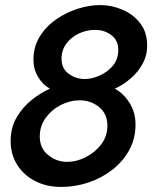

<svg xmlns="http://www.w3.org/2000/svg" viewBox="-20 -730 619 758"><path d="M222 8Q163 8 118 -15.5Q73 -39 47.5 -80Q22 -121 22 -173Q22 -227 46.5 -268Q71 -309 107 -337Q143 -365 177 -380Q149 -395 130.5 -426Q112 -457 112 -494Q112 -545 136.5 -585Q161 -625 201 -653Q241 -681 287 -695.5Q333 -710 376 -710Q421 -710 464 -691.5Q507 -673 534 -637.5Q561 -602 561 -550Q561 -511 542.5 -477.5Q524 -444 494.5 -419Q465 -394 433 -380Q467 -362 491 -324.5Q515 -287 515 -238Q515 -183 490.5 -138Q466 -93 424.5 -60.5Q383 -28 330.5 -10Q278 8 222 8ZM314 -418Q342 -418 373 -431.5Q404 -445 425.5 -470.5Q447 -496 447 -533Q447 -570 420 -591Q393 -612 355 -612Q322 -612 292 -598Q262 -584 242.5 -558.5Q223 -533 223 -498Q223 -459 251.5 -438.5Q280 -418 314 -418ZM245 -91Q282 -91 318.5 -109.5Q355 -128 379.5 -160Q404 -192 404 -234Q404 -281 371 -307.5Q338 -334 295 -334Q257 -334 221 -316Q185 -298 161 -265.5Q137 -233 137 -191Q137 -145 170 -118Q203 -91 245 -91Z"/></svg>

Font: Raleway SemiBold
Style: Italic
Weight: 600
Italic angle: -12°
Designer: Matt McInerney, Pablo Impallari, Rodrigo Fuenzalida
Foundry: Matt McInerney, Pablo Impallari, Rodrigo Fuenzalida
Version: Version 4.026